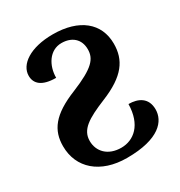

<svg xmlns="http://www.w3.org/2000/svg" viewBox="-174 -849 926 985"><g transform="rotate(-30 289.5 -357.0)"><path d="M294 13C487 13 545 -62 545 -130C545 -198 496 -223 438 -223C436 -101 369 -47 295 -47C216 -47 171 -96 171 -158C171 -225 226 -259 338 -305C481 -363 528 -433 528 -529C528 -651 436 -727 280 -727C146 -727 67 -671 67 -604C67 -557 101 -525 184 -525C184 -597 225 -666 296 -666C356 -666 398 -632 398 -571C398 -515 367 -477 230 -421C85 -363 39 -297 39 -203C39 -74 137 13 294 13Z"/></g></svg>

Font: Noto Serif Georgian Bold
Style: Regular
Weight: 700
Designer: Monotype Design Team, Akaki Razmadze
Foundry: Google LLC
Version: Version 2.003